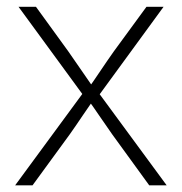

<svg xmlns="http://www.w3.org/2000/svg" viewBox="-20 -556 545 576"><path d="M25.4 0 239.3 -291 238.8 -257.8 35.6 -535.6H87.9L184.6 -402.3Q205.6 -372.6 225.1 -343.8Q244.6 -314.9 264.6 -286.6H242.2Q262.2 -314.9 281.5 -343.8Q300.8 -372.6 321.8 -402.3L419.4 -535.6H470.7L267.1 -256.8V-289.6L480 0H427.7L316.4 -153.3Q296.4 -181.6 278.3 -208.3Q260.3 -234.9 241.2 -261.2H263.7Q245.1 -234.9 227.3 -208.3Q209.5 -181.6 189.5 -153.3L77.6 0Z"/></svg>

Font: Inter 20pt ExtraLight
Style: Regular
Weight: 250
Version: Version 4.001;git-66647c0bb